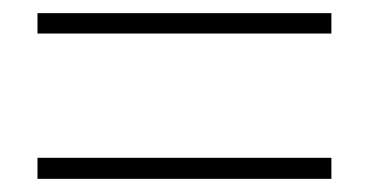

<svg xmlns="http://www.w3.org/2000/svg" viewBox="-20 -509 561 292"><path d="M37 -458V-489H484V-458ZM37 -237V-269H484V-237Z"/></svg>

Font: Noto Sans HK Thin
Style: Regular
Weight: 100
Designer: Ryoko NISHIZUKA 西塚涼子 (kana, bopomofo & ideographs); Paul D. Hunt (Latin, Greek & Cyrillic); Sandoll Communications 산돌커뮤니
Foundry: Adobe
Version: Version 2.004-H2;hotconv 1.0.118;makeotfexe 2.5.65603